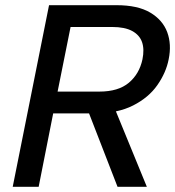

<svg xmlns="http://www.w3.org/2000/svg" viewBox="-20 -720 676 740"><path d="M529 -491Q537 -530 527.5 -557.5Q518 -585 489.5 -600.5Q461 -616 412 -616H252L202 -367H363Q436 -367 476.5 -401Q517 -435 529 -491ZM429 -700Q511 -700 559 -671.5Q607 -643 624.5 -596Q642 -549 630 -491Q620 -440 586.5 -392Q553 -344 493 -313.5Q433 -283 346 -283H185L129 0H29L169 -700ZM416 -317 546 0H433L310 -317Z"/></svg>

Font: Albert Sans Medium
Style: Italic
Weight: 500
Italic angle: -11.25°
Designer: Andreas Rasmussen
Foundry: a.Foundry
Version: Version 1.025